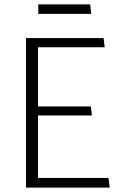

<svg xmlns="http://www.w3.org/2000/svg" viewBox="-20 -853 539 873"><path d="M479 0 473 -44H153V-328H398L393 -369H153V-638H456L451 -680H98V0ZM154 -790H395L390 -833H154Z"/></svg>

Font: Catamaran ExtraLight
Style: Regular
Weight: 250
Designer: Pria Ravichandran
Version: Version 2.000